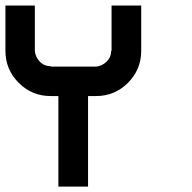

<svg xmlns="http://www.w3.org/2000/svg" viewBox="-20 -687 707 707"><path d="M304.2 -333.3V0H195V-333.3H166.7Q97.5 -333.3 48.8 -382.1Q0 -430.8 0 -500V-666.7H108.3V-500Q110 -477.5 126.2 -460.4Q142.5 -443.3 166.7 -443.3V-441.7H333.3Q355 -443.3 372.1 -459.6Q389.2 -475.8 389.2 -500H390.8V-666.7H500V-500Q500 -430.8 451.2 -382.1Q402.5 -333.3 333.3 -333.3Z"/></svg>

Font: 0xA000-Squareish-Mono
Style: Squareish-Mono-Bold
Weight: 700
Version: Version 0.1